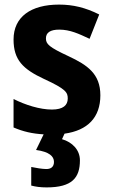

<svg xmlns="http://www.w3.org/2000/svg" viewBox="-20 -669 490 836"><path d="M328 29C328 -16 295 -50 250 -63L261 -87C362 -101 417 -158 417 -254C417 -348 360 -386 279 -424C193 -464 180 -477 180 -502C180 -527 199 -540 238 -540C285 -540 323 -522 370 -500L412 -606C352 -636 298 -649 237 -649C115 -649 39 -596 39 -497C39 -408 80 -368 172 -325C268 -281 275 -266 275 -240C275 -211 255 -192 206 -192C154 -192 90 -212 39 -238V-114C81 -96 120 -87 170 -84L137 -16C195 -8 215 12 215 36C215 59 200 67 182 67C164 67 135 62 116 58V139C135 144 156 147 183 147C294 147 328 105 328 29Z"/></svg>

Font: Noto Sans Kannada UI SemiCondensed
Style: Bold
Weight: 700
Width: 4
Designer: Jelle Bosma - Monotype Design Team
Foundry: Monotype Imaging Inc.
Version: Version 2.005